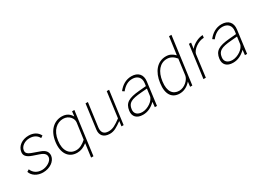

<svg xmlns="http://www.w3.org/2000/svg" viewBox="-14 -1600 3594 2620"><g transform="rotate(-30 1783.0 -290.5)"><path d="M217 10C322 10 412 -50 424 -133C430 -189 401 -232 333 -256L213 -299C138 -326 132 -355 137 -387C145 -441 208 -489 285 -489C354 -489 403 -459 426 -410L459 -432C430 -492 369 -526 292 -526C191 -526 107 -469 96 -380C89 -331 114 -291 203 -261L294 -230C372 -204 390 -172 384 -129C376 -76 294 -27 222 -27C144 -27 91 -64 66 -126L32 -105C54 -37 126 10 217 10Z M920 161 1010 -516H974L965 -439C952 -459 918 -526 815 -526C696 -526 592 -440 569 -268C546 -102 617 10 754 10C810 10 857 -8 911 -50L883 161ZM760 -27C653 -27 587 -116 608 -264C628 -419 721 -489 814 -489C906 -489 959 -413 952 -355L917 -101C866 -56 817 -27 760 -27Z M1267 9C1337 10 1384 -22 1465 -79L1455 -1H1489L1558 -518H1521L1468 -119C1385 -59 1339 -29 1272 -29C1193 -29 1164 -75 1175 -152L1224 -518H1187L1136 -135C1125 -51 1168 7 1267 9Z M1791 10C1863 10 1927 -19 1988 -80L1980 0H2014L2061 -358C2075 -463 2016 -526 1911 -526C1821 -526 1751 -477 1702 -413L1731 -393C1781 -456 1838 -489 1904 -489C1987 -489 2035 -436 2024 -354L2018 -310L1904 -300C1738 -285 1668 -247 1653 -132C1641 -44 1694 10 1791 10ZM1802 -27C1727 -27 1682 -67 1692 -134C1704 -225 1758 -253 1917 -266L2013 -274L1999 -167C1990 -96 1884 -27 1802 -27Z M2371 10C2467 10 2527 -57 2545 -77L2536 0H2571L2670 -742H2632L2594 -463C2552 -504 2514 -526 2455 -526C2319 -526 2228 -414 2207 -248C2183 -76 2252 10 2371 10ZM2382 -27C2288 -27 2225 -97 2246 -252C2265 -400 2342 -489 2450 -489C2506 -489 2549 -462 2589 -415L2556 -166C2547 -107 2470 -27 2382 -27Z M2746 0H2784L2828 -342C2838 -411 2949 -488 3032 -486L3037 -526C2974 -526 2882 -483 2837 -424L2849 -516H2815Z M3211 10C3283 10 3347 -19 3408 -80L3400 0H3434L3481 -358C3495 -463 3436 -526 3331 -526C3241 -526 3171 -477 3122 -413L3151 -393C3201 -456 3258 -489 3324 -489C3407 -489 3455 -436 3444 -354L3438 -310L3324 -300C3158 -285 3088 -247 3073 -132C3061 -44 3114 10 3211 10ZM3222 -27C3147 -27 3102 -67 3112 -134C3124 -225 3178 -253 3337 -266L3433 -274L3419 -167C3410 -96 3304 -27 3222 -27Z"/></g></svg>

Font: United Sans Thin
Style: Italic
Weight: 100
Italic angle: -8°
Designer: Pablo Impallari, Rodrigo Fuenzalida (Modified by Dan O. Williams)
Version: Version 1.000;PS 001.000;hotconv 1.0.88;makeotf.lib2.5.64775